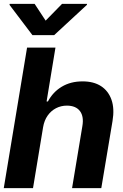

<svg xmlns="http://www.w3.org/2000/svg" viewBox="-21 -974 635 994"><path d="M202.1 -315.4 149.9 0H-1.5L119.1 -727.5H266.1L220.2 -448.7H227.1Q252.9 -497.6 298.8 -525.1Q344.7 -552.7 406.7 -552.7Q463.9 -552.7 502 -528.1Q540 -503.4 556.2 -457.5Q572.3 -411.6 561.5 -347.2L503.4 0H352.1L405.3 -320.3Q414.1 -370.6 393.1 -398.7Q372.1 -426.8 325.7 -427.2Q294.9 -427.2 269 -413.8Q243.2 -400.4 225.6 -375.5Q208 -350.6 202.1 -315.4ZM158.2 -954.1 215.3 -867.2 300.3 -954.1H429.7L428.7 -948.7L259.3 -792H147L28.3 -948.7L29.3 -954.1Z"/></svg>

Font: Inter Tight
Style: Bold Italic
Weight: 700
Italic angle: -9.39999°
Designer: Rasmus Andersson
Foundry: rsms
Version: Version 3.004